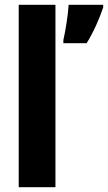

<svg xmlns="http://www.w3.org/2000/svg" viewBox="-20 -780 450 800"><path d="M211 0V-760H58V0ZM410 -749V-760H266C264 -720 252 -647 244 -613V-600H341C370 -647 393 -699 410 -749Z"/></svg>

Font: Noto Sans Khmer UI Condensed ExtraBold
Style: Regular
Weight: 800
Width: 3
Designer: Danh Hong and the Monotype Design Team
Foundry: Monotype Imaging Inc.
Version: Version 2.002